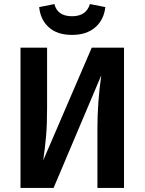

<svg xmlns="http://www.w3.org/2000/svg" viewBox="-20 -926 712 946"><path d="M591 0H460V-294Q460 -422 479 -555L244 0H81V-691H212V-394Q212 -312 207 -255Q202 -198 193 -136L432 -691H591ZM335 -754Q262 -754 220.5 -791.5Q179 -829 173 -891L248 -906Q263 -846 335 -846Q405 -846 423 -906L499 -891Q492 -828 449 -791Q406 -754 335 -754Z"/></svg>

Font: Trujillo Medium
Style: Regular
Weight: 500
Designer: Fira Sans original fonts by bBox Type GmbH, Carrois Corporate GbR, & Edenspiekermann AG / Changes by Cristiano Sobral
Foundry: Fira Sans original fonts by bBox Type GmbH, Carrois Corporate GbR, & Edenspiekermann AG / Changes by Cristiano Sobral
Version: Version 4.301;October 17, 2021;FontCreator 14.0.0.2814 64-bi